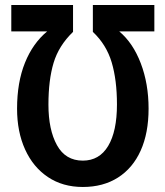

<svg xmlns="http://www.w3.org/2000/svg" viewBox="-20 -734 659 765"><path d="M310 -94Q376 -94 411 -152.5Q446 -211 446 -318Q446 -415 425 -485.5Q404 -556 350 -607V-714H595V-609H455Q510 -563 541 -481.5Q572 -400 572 -301Q572 -204 540.5 -134Q509 -64 450 -26.5Q391 11 310 11Q230 11 171 -28.5Q112 -68 80 -138.5Q48 -209 48 -301Q48 -406 79.5 -484Q111 -562 168 -609H25V-714H271V-607Q214 -552 193.5 -483.5Q173 -415 173 -317Q173 -217 207 -155.5Q241 -94 310 -94Z"/></svg>

Font: Avrile Sans Condensed SemiBold
Style: Regular
Weight: 600
Width: 3
Designer: Monotype Design Team
Foundry: Monotype Imaging Inc.
Version: Version 2.001;September 10, 2019;FontCreator 11.5.0.2425 64-